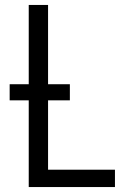

<svg xmlns="http://www.w3.org/2000/svg" viewBox="-20 -755 540 775"><path d="M96 0V-350H19V-415H96V-735H174V-415H262V-350H174V-70H444V0Z"/></svg>

Font: Zed Mono
Style: Regular
Weight: 400
Monospace: yes
Designer: Belleve Invis
Foundry: Belleve Invis
Version: Version 1.0.0; ttfautohint (v1.8.4)